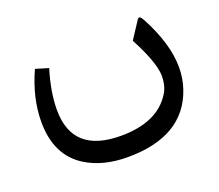

<svg xmlns="http://www.w3.org/2000/svg" viewBox="-91 -433 863 755"><g transform="rotate(-20 340.5 -55.5)"><path d="M620.6 21Q560.5 194.8 325.7 194.8Q221.7 194.8 150.4 149.9Q52.7 88.4 52.7 -51.3Q52.7 -150.9 100.6 -256.3L154.3 -240.2Q126.5 -148.9 126.5 -74.7Q126.5 106.9 329.1 106.9Q481.9 106.9 541.5 11.7Q560.1 -17.1 560.1 -60.1Q560.1 -115.2 500 -228.5L546.9 -300.3Q551.3 -306.2 555.7 -306.2Q561 -306.2 571.8 -286.1Q635.3 -166.5 635.3 -68.4Q635.3 -21 620.6 21Z"/></g></svg>

Font: Sahel WOL
Style: WOL
Weight: 400
Foundry: Saber Rastikerdar (saber.rastikerdar@gmail.com)
Version: Version 1.0.0-alpha22